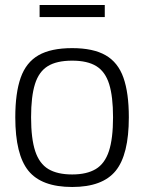

<svg xmlns="http://www.w3.org/2000/svg" viewBox="-20 -736 575 766"><path d="M41 -268Q41 -365 62.5 -426Q84 -487 133.5 -515.5Q183 -544 268 -544Q352 -544 401.5 -515.5Q451 -487 472.5 -426Q494 -365 494 -268Q494 -119 441.5 -54.5Q389 10 268 10Q146 10 93.5 -54.5Q41 -119 41 -268ZM104 -268Q104 -183 120.5 -133Q137 -83 173 -61.5Q209 -40 268 -40Q326 -40 362 -61.5Q398 -83 414.5 -133Q431 -183 431 -268Q431 -351 415.5 -400.5Q400 -450 364.5 -472Q329 -494 268 -494Q206 -494 170.5 -472Q135 -450 119.5 -400.5Q104 -351 104 -268ZM138 -668V-716H398V-668Z"/></svg>

Font: Georama Light
Style: Regular
Weight: 300
Designer: Jean-Baptiste Levee
Foundry: Production Type
Version: Version 1.000